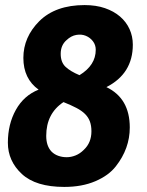

<svg xmlns="http://www.w3.org/2000/svg" viewBox="-20 -728 577 756"><path d="M132 -375Q72 -418 72 -500Q72 -582 135 -645Q199 -708 313 -708Q358 -708 393 -696Q428 -684 452.5 -663Q477 -642 490 -613.5Q503 -585 503 -552Q503 -438 399 -385Q491 -341 491 -226Q491 -143 436 -73Q408 -37 355.5 -14.5Q303 8 233 8Q121 8 66 -43Q11 -94 11 -166Q11 -239 42.5 -295.5Q74 -352 132 -375ZM293 -432Q357 -471 357 -532Q357 -551 346 -565.5Q335 -580 318 -587Q301 -594 280.5 -590.5Q260 -587 242 -570Q219 -550 219 -516Q219 -483 238 -465Q257 -447 293 -432ZM230 -326Q162 -281 162 -193Q162 -153 183 -131Q194 -120 209.5 -114.5Q225 -109 242.5 -109Q260 -109 277.5 -116Q295 -123 310 -138Q340 -166 340 -211Q340 -233 334 -249.5Q328 -266 315 -279Q302 -292 281 -303Q260 -314 230 -326Z"/></svg>

Font: AsCom
Style: Bold Italic
Weight: 700
Italic angle: -48°
Designer: AsCom
Foundry: AsCom
Version: Version 1.001